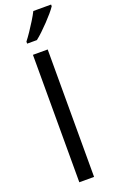

<svg xmlns="http://www.w3.org/2000/svg" viewBox="-187 -1033 650 1076"><g transform="rotate(-20 138.5 -495.0)"><path d="M173 0H85V-760H173ZM277 -980Q268 -966 251 -946Q234 -926 213.5 -904.5Q193 -883 172.5 -863.5Q152 -844 134 -830H76V-842Q91 -861 108.5 -887Q126 -913 143 -940.5Q160 -968 171 -990H277Z"/></g></svg>

Font: Noto Sans Sinhala
Style: Regular
Weight: 400
Designer: Jelle Bosma - Monotype Design Team
Foundry: Monotype Imaging Inc.
Version: Version 2.006